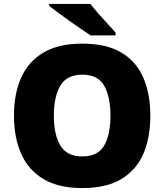

<svg xmlns="http://www.w3.org/2000/svg" viewBox="-20 -947 837 977"><path d="M745 -358Q745 -247 709.5 -164.5Q674 -82 597.5 -36Q521 10 398 10Q278 10 201 -36Q124 -82 87.5 -165Q51 -248 51 -359Q51 -470 88 -552.5Q125 -635 202 -680Q279 -725 399 -725Q521 -725 597.5 -679.5Q674 -634 709.5 -551.5Q745 -469 745 -358ZM254 -358Q254 -261 287.5 -206Q321 -151 398 -151Q478 -151 510 -206Q542 -261 542 -358Q542 -455 510 -511Q478 -567 399 -567Q320 -567 287 -511Q254 -455 254 -358ZM440 -927Q457 -905 480.5 -878Q504 -851 528 -825.5Q552 -800 568 -781V-767H441Q421 -780 392.5 -799.5Q364 -819 333.5 -840.5Q303 -862 275.5 -882.5Q248 -903 230 -917V-927Z"/></svg>

Font: Noto Sans Lao Black
Style: Regular
Weight: 900
Designer: Monotype Design Team
Foundry: Monotype Imaging Inc.
Version: Version 2.003; ttfautohint (v1.8.4.7-5d5b)